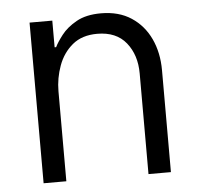

<svg xmlns="http://www.w3.org/2000/svg" viewBox="-44 -585 658 631"><g transform="rotate(-5 285.0 -270.0)"><path d="M75 0V-530H150V-442H155Q162 -457 180 -480.5Q198 -504 230 -522Q262 -540 311 -540Q370 -540 411 -513Q452 -486 473.5 -440Q495 -394 495 -336V0H421V-332Q421 -393 388.5 -433.5Q356 -474 293 -474Q243 -474 211.5 -448Q180 -422 165 -381Q150 -340 150 -297V0Z"/></g></svg>

Font: Be Vietnam Pro Light
Style: Regular
Weight: 300
Designer: Lam Bao, Tony Le, Vietanh Nguyen
Foundry: Yellow Type Foundry
Version: Version 1.002; ttfautohint (v1.8.3)